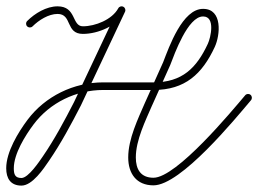

<svg xmlns="http://www.w3.org/2000/svg" viewBox="-25 -573 815 606"><path d="M77.8 -489.8C77.8 -489.8 77.8 -489.8 77.8 -489.8C97.4 -509.4 128.2 -529 156.7 -529C203.7 -529 180.9 -466 236.7 -466C284.7 -466 345.5 -491.7 369.2 -535.3C372.4 -541.1 370.3 -548.4 364.5 -551.5C358.6 -554.7 351.3 -552.6 348.2 -546.7C348.2 -546.7 348.2 -546.7 348.2 -546.7C328.7 -511.1 275.8 -490 236.7 -490C200.9 -490 216.9 -553 156.7 -553C121.6 -553 85.1 -531 60.8 -506.7C56.1 -502 56.1 -494.4 60.8 -489.8C65.5 -485.1 73.1 -485.1 77.8 -489.8ZM363.8 -551.9C357.8 -554.7 350.7 -552.1 347.9 -546.1C301.5 -447.7 255.1 -349.3 208.7 -250.8C208.7 -250.8 208.8 -250.9 208.8 -251C208.9 -251.1 208.9 -251.2 208.9 -251.2C178.8 -192.6 147.4 -133.7 110.1 -79.3C99.4 -63.8 64.6 -11.2 42.7 -11.2C22.1 -11.2 18.6 -23.2 18.6 -42C18.6 -87.7 54.9 -145.4 81 -180.3C132.4 -249 215.2 -289 300.7 -289C353.7 -289 406.7 -289 459.7 -289C558.9 -289 613.1 -339.2 652.9 -424.9C670.2 -462.3 678 -545 616.3 -545C616.3 -545 616.3 -545 616.3 -545C616.4 -545 616.4 -545 616.4 -545C550.8 -545.8 508.5 -424.4 490.2 -377.3C490.2 -377.3 490.3 -377.4 490.4 -377.6C490.4 -377.7 490.5 -377.9 490.5 -377.9C471.4 -335.5 452.4 -293 433.4 -250.6C433.4 -250.6 433.4 -250.6 433.3 -250.5C433.3 -250.5 433.3 -250.5 433.3 -250.5C410.4 -197.5 379.7 -134.8 379.7 -76C379.7 -25.4 405.5 12 459.4 12C546 12 717.9 -198.5 767.2 -256.7C771.4 -261.8 770.8 -269.4 765.8 -273.6C760.7 -277.9 753.1 -277.3 748.8 -272.2C707 -222.8 532.5 -12 459.4 -12C419 -12 403.7 -38.7 403.7 -76C403.7 -130.9 434 -191.5 455.3 -241C455.3 -241 455.3 -240.9 455.3 -240.9C455.3 -240.8 455.3 -240.8 455.3 -240.8C474.3 -283.2 493.3 -325.6 512.4 -368C512.4 -368 512.4 -368.2 512.5 -368.3C512.6 -368.5 512.6 -368.6 512.6 -368.6C525.5 -401.8 567.9 -521.6 616.1 -521C616.1 -521 616.2 -521 616.2 -521C616.2 -521 616.3 -521 616.3 -521C655.4 -521 640.1 -454.5 631.1 -435.1C595.3 -357.8 549.4 -313 459.7 -313C406.7 -313 353.7 -313 300.7 -313C207.7 -313 117.7 -269.4 61.8 -194.7C32.3 -155.2 -5.4 -93.4 -5.4 -42C-5.4 -10 8.3 12.8 42.7 12.8C77.4 12.8 112.8 -40.8 129.9 -65.8C167.7 -121 199.7 -180.8 230.3 -240.2C230.3 -240.2 230.3 -240.3 230.4 -240.4C230.4 -240.5 230.5 -240.6 230.5 -240.6C276.8 -339 323.2 -437.5 369.6 -535.9C372.4 -541.9 369.8 -549 363.8 -551.9Z"/></svg>

Font: FRB American Cursive Guidelines Arrows Light
Style: Italic
Weight: 300
Italic angle: -25°
Version: Version 2.0;Modular Font Editor K font №1